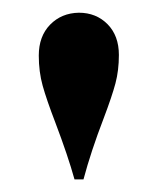

<svg xmlns="http://www.w3.org/2000/svg" viewBox="-20 -750 249 302"><path d="M167 -663.6Q167 -639.2 161.6 -618.9Q156.2 -598.6 143.1 -564Q123 -511.7 111.3 -467.8H97.2Q86.9 -504.9 66.9 -557.6Q53.2 -593.3 47.1 -615.2Q41 -637.2 41 -662.6Q41 -692.9 58.8 -711.2Q76.7 -729.5 104 -730Q131.3 -730 149.2 -711.9Q167 -693.8 167 -663.6Z"/></svg>

Font: TypoPRO Playfair Display SC
Style: Bold
Weight: 700
Designer: Claus Eggers Sørensen
Foundry: Claus Eggers Sørensen
Version: Version 1.004;PS 001.004;hotconv 1.0.70;makeotf.lib2.5.58329